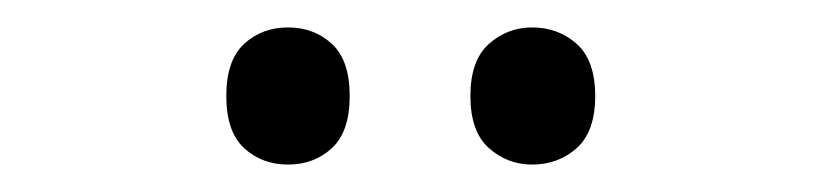

<svg xmlns="http://www.w3.org/2000/svg" viewBox="-20 -746 599 140"><path d="M145 -676Q145 -702 158 -714Q171 -726 190 -726Q209 -726 222 -714Q235 -702 235 -676Q235 -650 222 -638Q209 -626 190 -626Q171 -626 158 -638Q145 -650 145 -676ZM323 -676Q323 -702 336.5 -714Q350 -726 368 -726Q387 -726 400.5 -714Q414 -702 414 -676Q414 -650 400.5 -638Q387 -626 368 -626Q350 -626 336.5 -638Q323 -650 323 -676Z"/></svg>

Font: Noto Sans Thai SemCond
Style: Regular
Weight: 400
Width: 4
Designer: Monotype Design Team
Foundry: Monotype Imaging Inc.
Version: Version 2.002; ttfautohint (v1.8.4.7-5d5b)